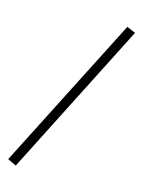

<svg xmlns="http://www.w3.org/2000/svg" viewBox="-112 -778 631 857"><g transform="rotate(15 204.0 -349.5)"><path d="M368 -713 408 -696 47 14 7 -5Z"/></g></svg>

Font: Constantine
Style: Regular
Weight: 400
Designer: Dukom Design
Version: Version 1.001;PS 001.001;hotconv 1.0.56;makeotf.lib2.0.21325